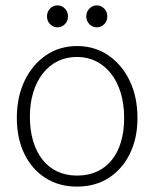

<svg xmlns="http://www.w3.org/2000/svg" viewBox="-20 -679 573 713"><path d="M266 14Q199.5 14 149 -18Q98.5 -50 70.5 -107.5Q42.5 -165 42.5 -241Q42.5 -318.5 71.2 -378.8Q100 -439 150.5 -473.5Q201 -508 266 -508Q331.5 -508 382.2 -473.5Q433 -439 461.8 -378.8Q490.5 -318.5 490.5 -241Q490.5 -165.5 462.2 -108Q434 -50.5 383.5 -18.2Q333 14 266 14ZM266 -27Q307 -27 339.2 -41.5Q371.5 -56 394.2 -83.8Q417 -111.5 429 -151.2Q441 -191 441 -241Q441 -292 428.5 -333.5Q416 -375 392.8 -405Q369.5 -435 337.2 -451.2Q305 -467.5 266 -467.5Q226.5 -467.5 194.5 -451.8Q162.5 -436 139.2 -406.5Q116 -377 103.5 -336.2Q91 -295.5 91 -245.5Q91 -195 103.2 -154.5Q115.5 -114 138.2 -85.5Q161 -57 193.2 -42Q225.5 -27 266 -27ZM339.5 -577.5Q323.5 -577.5 312 -589.2Q300.5 -601 300.5 -618Q300.5 -635.5 312 -647.2Q323.5 -659 339.5 -659Q355.5 -659 367 -647.2Q378.5 -635.5 378.5 -618Q378.5 -601 367 -589.2Q355.5 -577.5 339.5 -577.5ZM193.5 -577.5Q177.5 -577.5 166 -589.2Q154.5 -601 154.5 -618Q154.5 -635.5 166 -647.2Q177.5 -659 193.5 -659Q209.5 -659 221 -647.2Q232.5 -635.5 232.5 -618Q232.5 -601 221 -589.2Q209.5 -577.5 193.5 -577.5Z"/></svg>

Font: Russolo 10pt ExtraLight
Style: Regular
Weight: 200
Designer: Micah Stupak-Hahn
Version: Version 1.000